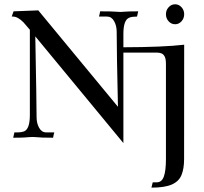

<svg xmlns="http://www.w3.org/2000/svg" viewBox="-20 -630 936 879"><path d="M781.7 -519Q764.2 -519 752 -532.5Q739.7 -545.9 739.7 -564.9Q739.7 -583.5 752 -596.9Q764.2 -610.4 781.7 -610.4Q798.8 -610.4 811 -596.9Q823.2 -583.5 823.2 -564.9Q823.2 -545.9 811 -532.5Q798.8 -519 781.7 -519ZM544.9 -389.2V24.4H544.4L141.6 -463.4Q147.5 -153.8 147.5 -93.8Q147.5 -65.4 159.2 -44.7Q170.9 -23.9 191.4 -23.9H228.5Q225.1 -11.7 223.1 0.5Q166 0.5 147.5 -2Q136.7 -2.9 128.9 -2.9Q121.1 -2.9 113.8 -2.2Q106.4 -1.5 90.6 -0.5Q74.7 0.5 40.5 0.5L45.9 -23.9H62.5Q77.1 -23.9 89.8 -28.3Q116.7 -38.6 116.7 -103.5V-493.7L87.4 -527.8Q61.5 -554.2 38.6 -554.2H33.7Q39.1 -571.3 42 -578.1Q58.6 -578.1 155.3 -582.5L520 -141.1Q514.2 -394.5 514.2 -484.4Q514.2 -512.2 502.4 -533.2Q490.7 -554.2 470.2 -554.2H433.1Q436.5 -565.9 438.5 -578.1Q495.6 -578.1 514.2 -576.2Q524.9 -575.2 532.7 -575.2Q539.6 -575.2 545.4 -576.2Q566.9 -578.1 612.8 -578.1L607.4 -554.2Q584.5 -554.2 572.3 -549.3Q544.9 -539.6 544.9 -474.6V-413.6Q727.1 -414.1 823.2 -425.3L822.8 98.1Q822.8 142.1 811 171.1Q799.3 200.2 766.8 214.6Q734.4 229 673.3 229L679.2 204.6H698.2Q720.7 204.6 730.2 178Q739.7 151.4 739.7 98.1V-337.4Q739.7 -360.8 733.6 -371.8Q727.5 -382.8 718 -386Q708.5 -389.2 698.2 -389.2Z"/></svg>

Font: Quaaykop
Style: Regular
Weight: 400
Designer: Tup Wanders
Foundry: Free font, DO NOT SELL
Version: Version 1.00;July 31, 2023;FontCreator 11.5.0.2430 64-bit